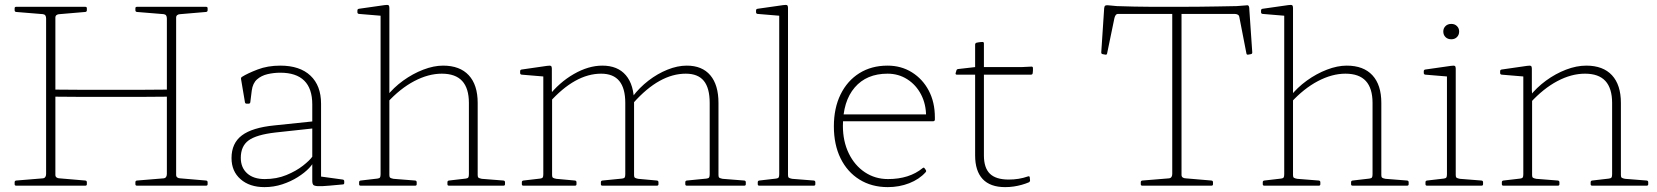

<svg xmlns="http://www.w3.org/2000/svg" viewBox="-20 -761 6792 787"><path d="M169 0V-733H207V0ZM169 -394Q236 -393 302.5 -393Q369 -393 435.5 -393Q502 -393 568.5 -393Q635 -393 702 -394V-365Q635 -364 568.5 -364Q502 -364 435.5 -364Q369 -364 302.5 -364Q236 -364 169 -365ZM664 0V-733H702V0ZM541 0Q535 0 535 -6V-14Q535 -20 541 -21L651 -30Q658 -31 661 -36Q664 -41 664 -48V-222H702V-44Q702 -37 707 -33.5Q712 -30 719 -30L825 -21Q831 -20 831 -14V-6Q831 0 825 0ZM46 0Q40 0 40 -6V-14Q40 -20 46 -21L156 -30Q163 -31 166 -36Q169 -41 169 -48V-222H207V-44Q207 -37 212 -33.5Q217 -30 224 -30L330 -21Q336 -20 336 -14V-6Q336 0 330 0ZM535 -727Q535 -733 541 -733H825Q831 -733 831 -727V-719Q831 -713 825 -712L719 -703Q712 -703 707 -699.5Q702 -696 702 -689V-511H664V-685Q664 -693 661 -697.5Q658 -702 651 -703L541 -712Q535 -713 535 -719ZM40 -727Q40 -733 46 -733H330Q336 -733 336 -727V-719Q336 -713 330 -712L224 -703Q217 -703 212 -699.5Q207 -696 207 -689V-511H169V-685Q169 -693 166 -697.5Q163 -702 156 -703L46 -712Q40 -713 40 -719Z M1064 6Q1003 6 966 -26.5Q929 -59 929 -113Q929 -174 971.5 -206Q1014 -238 1105 -247L1268 -264L1267 -235L1110 -218Q1031 -209 999 -185.5Q967 -162 967 -114Q967 -74 993 -50.5Q1019 -27 1065 -27Q1114 -27 1154 -43.5Q1194 -60 1222 -82Q1250 -104 1261 -120L1269 -106Q1265 -91 1247 -72Q1229 -53 1200.5 -35Q1172 -17 1137 -5.5Q1102 6 1064 6ZM1260 -333Q1260 -398 1227 -430.5Q1194 -463 1129 -463Q1102 -463 1076.5 -457Q1051 -451 1033.5 -435.5Q1016 -420 1012 -390L1006 -342Q1005 -336 999 -336H991Q985 -336 984 -342Q980 -366 976 -389.5Q972 -413 968 -437Q967 -443 972 -446Q994 -460 1035.5 -476Q1077 -492 1129 -492Q1209 -492 1252.5 -451Q1296 -410 1296 -336V-162H1260ZM1296 -162V-14L1276 -40L1385 -25Q1391 -24 1391 -18V-11Q1391 -5 1385 -5L1330 0Q1297 3 1282 2Q1267 1 1263.5 -4Q1260 -9 1260 -18V-95V-100V-162Z M1540 0V-576H1576V0ZM1902 -339Q1902 -399 1874.5 -429Q1847 -459 1791 -459Q1736 -459 1678 -428.5Q1620 -398 1567 -340L1564 -365Q1593 -402 1632.5 -430.5Q1672 -459 1715 -475.5Q1758 -492 1796 -492Q1865 -492 1901.5 -452.5Q1938 -413 1938 -339V0H1902ZM1458 0Q1452 0 1452 -6V-14Q1452 -20 1458 -21L1527 -29Q1535 -30 1537.5 -33.5Q1540 -37 1540 -47V-180H1576V-43Q1576 -35 1579.5 -32.5Q1583 -30 1593 -28L1682 -21Q1688 -20 1688 -14V-6Q1688 0 1682 0ZM1540 -576V-720L1559 -695L1451 -704Q1445 -705 1445 -711V-718Q1445 -724 1451 -725L1556 -740Q1569 -742 1572.5 -739.5Q1576 -737 1576 -729V-576ZM1820 0Q1814 0 1814 -6V-14Q1814 -20 1820 -21L1889 -29Q1897 -30 1899.5 -33.5Q1902 -37 1902 -47V-180H1938V-43Q1938 -35 1941.5 -32.5Q1945 -30 1955 -28L2044 -21Q2050 -20 2050 -14V-6Q2050 0 2044 0Z M2795 0Q2789 0 2789 -6V-14Q2789 -20 2795 -21L2876 -29Q2884 -30 2886.5 -33.5Q2889 -37 2889 -47V-339Q2889 -400 2865 -429.5Q2841 -459 2791 -459Q2683 -459 2577 -340L2573 -365Q2601 -402 2638 -430.5Q2675 -459 2716 -475.5Q2757 -492 2795 -492Q2858 -492 2891.5 -452.5Q2925 -413 2925 -339V-43Q2925 -35 2928.5 -32.5Q2932 -30 2942 -28L3031 -21Q3037 -20 3037 -14V-6Q3037 0 3031 0ZM2125 0Q2119 0 2119 -6V-14Q2119 -20 2125 -21L2194 -29Q2202 -30 2204.5 -33.5Q2207 -37 2207 -47V-327H2243V-43Q2243 -35 2246.5 -32.5Q2250 -30 2260 -28L2337 -21Q2343 -20 2343 -14V-6Q2343 0 2337 0ZM2449 0Q2443 0 2443 -6V-14Q2443 -20 2449 -21L2530 -29Q2538 -30 2540.5 -33.5Q2543 -37 2543 -47V-339Q2543 -399 2518.5 -429Q2494 -459 2444 -459Q2337 -459 2231 -340L2227 -365Q2272 -423 2332 -457.5Q2392 -492 2449 -492Q2512 -492 2545.5 -452.5Q2579 -413 2579 -339V-43Q2579 -35 2582.5 -32.5Q2586 -30 2596 -28L2673 -21Q2679 -20 2679 -14V-6Q2679 0 2673 0ZM2207 -327V-471L2226 -446L2118 -455Q2112 -456 2112 -462V-469Q2112 -475 2118 -476L2222 -491Q2235 -493 2238.5 -490.5Q2242 -488 2242 -480V-392L2243 -374V-327Z M3174 0V-576H3210V0ZM3092 0Q3086 0 3086 -6V-14Q3086 -20 3092 -21L3161 -29Q3169 -30 3171.5 -33.5Q3174 -37 3174 -47V-180H3210V-43Q3210 -35 3213.5 -32.5Q3217 -30 3227 -28L3316 -21Q3322 -20 3322 -14V-6Q3322 0 3316 0ZM3174 -576V-720L3193 -695L3085 -704Q3079 -705 3079 -711V-718Q3079 -724 3085 -725L3190 -740Q3203 -742 3206.5 -739.5Q3210 -737 3210 -729V-576Z M3619 6Q3553 6 3503 -25Q3453 -56 3425.5 -112Q3398 -168 3398 -243Q3398 -318 3425.5 -374Q3453 -430 3502.5 -461Q3552 -492 3618 -492Q3674 -492 3718 -464.5Q3762 -437 3787 -389.5Q3812 -342 3812 -280Q3812 -277 3812 -274.5Q3812 -272 3812 -270Q3811 -264 3805 -264H3420V-292H3789L3774 -273Q3775 -275 3775.5 -278Q3776 -281 3776 -284Q3776 -334 3755.5 -373.5Q3735 -413 3699 -436Q3663 -459 3618 -459Q3532 -459 3483.5 -402.5Q3435 -346 3435 -245Q3435 -182 3459 -132.5Q3483 -83 3525 -55Q3567 -27 3620 -27Q3707 -27 3762 -72Q3767 -76 3770 -71L3775 -64Q3778 -59 3774 -55Q3748 -26 3707 -10Q3666 6 3619 6Z M4100 6Q4039 6 4008 -27Q3977 -60 3977 -124V-484V-486V-578Q3977 -584 3983 -586Q3987 -587 3991 -587.5Q3995 -588 3999 -588.5Q4003 -589 4007 -589Q4013 -589 4013 -583V-124Q4013 -73 4037.5 -49Q4062 -25 4115 -25Q4135 -25 4154.5 -28Q4174 -31 4194 -38Q4200 -40 4201 -34L4202 -23Q4203 -18 4198 -14Q4184 -8 4168 -3.5Q4152 1 4135 3.5Q4118 6 4100 6ZM3902 -455Q3896 -455 3897 -461L3900 -471Q3901 -477 3907 -478L3977 -486H4167L4208 -488Q4214 -488 4214 -482Q4214 -477 4214 -471.5Q4214 -466 4213 -461Q4212 -455 4206 -455Z M4785 0V-733H4823V0ZM5088 -739Q5093 -740 5095.5 -739Q5098 -738 5099.5 -734Q5101 -730 5101 -721L5113 -546Q5113 -540 5107 -539L5096 -537Q5090 -536 5089 -542L5060 -691Q5059 -698 5053.5 -701Q5048 -704 5040 -704H4564Q4557 -704 4553.5 -699.5Q4550 -695 4548 -687L4518 -542Q4517 -536 4511 -537L4500 -539Q4494 -540 4494 -546L4506 -728Q4507 -733 4508 -735.5Q4509 -738 4513.5 -739Q4518 -740 4526 -739L4558 -736Q4593 -735 4629.5 -734Q4666 -733 4709 -733Q4752 -733 4804 -733Q4856 -733 4894 -733.5Q4932 -734 4968 -734.5Q5004 -735 5049 -736ZM4662 0Q4656 0 4656 -6V-14Q4656 -20 4662 -21L4772 -30Q4779 -31 4782 -36Q4785 -41 4785 -48V-222H4823V-44Q4823 -37 4828 -33.5Q4833 -30 4840 -30L4946 -21Q4952 -20 4952 -14V-6Q4952 0 4946 0Z M5244 0V-576H5280V0ZM5606 -339Q5606 -399 5578.5 -429Q5551 -459 5495 -459Q5440 -459 5382 -428.5Q5324 -398 5271 -340L5268 -365Q5297 -402 5336.5 -430.5Q5376 -459 5419 -475.5Q5462 -492 5500 -492Q5569 -492 5605.5 -452.5Q5642 -413 5642 -339V0H5606ZM5162 0Q5156 0 5156 -6V-14Q5156 -20 5162 -21L5231 -29Q5239 -30 5241.5 -33.5Q5244 -37 5244 -47V-180H5280V-43Q5280 -35 5283.5 -32.5Q5287 -30 5297 -28L5386 -21Q5392 -20 5392 -14V-6Q5392 0 5386 0ZM5244 -576V-720L5263 -695L5155 -704Q5149 -705 5149 -711V-718Q5149 -724 5155 -725L5260 -740Q5273 -742 5276.5 -739.5Q5280 -737 5280 -729V-576ZM5524 0Q5518 0 5518 -6V-14Q5518 -20 5524 -21L5593 -29Q5601 -30 5603.5 -33.5Q5606 -37 5606 -47V-180H5642V-43Q5642 -35 5645.5 -32.5Q5649 -30 5659 -28L5748 -21Q5754 -20 5754 -14V-6Q5754 0 5748 0Z M5911 0V-327H5947V0ZM5829 0Q5823 0 5823 -6V-14Q5823 -20 5829 -21L5898 -29Q5906 -30 5908.5 -33.5Q5911 -37 5911 -47V-180H5947V-43Q5947 -35 5950.5 -32.5Q5954 -30 5964 -28L6053 -21Q6059 -20 6059 -14V-6Q6059 0 6053 0ZM5911 -327V-471L5930 -446L5822 -455Q5816 -456 5816 -462V-469Q5816 -475 5822 -476L5927 -491Q5940 -493 5943.5 -490.5Q5947 -488 5947 -480V-327ZM5929 -600Q5914 -600 5905 -609Q5896 -618 5896 -632Q5896 -645 5905 -654Q5914 -663 5929 -663Q5943 -663 5952 -654Q5961 -645 5961 -632Q5961 -618 5952 -609Q5943 -600 5929 -600Z M6588 -339Q6588 -399 6560.5 -429Q6533 -459 6477 -459Q6421 -459 6363.5 -428.5Q6306 -398 6253 -340L6249 -365Q6278 -402 6317 -430.5Q6356 -459 6399 -475.5Q6442 -492 6482 -492Q6551 -492 6587.5 -452.5Q6624 -413 6624 -339V0H6588ZM6224 0V-327H6260V0ZM6142 0Q6136 0 6136 -6V-14Q6136 -20 6142 -21L6211 -29Q6219 -30 6221.5 -33.5Q6224 -37 6224 -47V-180H6260V-43Q6260 -35 6263.5 -32.5Q6267 -30 6277 -28L6366 -21Q6372 -20 6372 -14V-6Q6372 0 6366 0ZM6506 0Q6500 0 6500 -6V-14Q6500 -20 6506 -21L6575 -29Q6583 -30 6585.5 -33.5Q6588 -37 6588 -47V-180H6624V-43Q6624 -35 6627.5 -32.5Q6631 -30 6641 -28L6730 -21Q6736 -20 6736 -14V-6Q6736 0 6730 0ZM6224 -327V-471L6243 -446L6135 -455Q6129 -456 6129 -462V-469Q6129 -475 6135 -476L6239 -491Q6252 -493 6255.5 -490.5Q6259 -488 6259 -480V-392L6260 -374V-327Z"/></svg>

Font: Hahmlet Thin
Style: Regular
Weight: 250
Version: Version 1.002